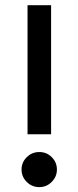

<svg xmlns="http://www.w3.org/2000/svg" viewBox="-20 -727 309 756"><path d="M88.4 -198.2V-706.5H181.2V-198.2ZM134.8 9.8Q106 9.8 85.4 -10.5Q64.9 -30.8 64.9 -59.6Q64.9 -87.9 85.4 -108.2Q106 -128.4 134.8 -128.4Q163.6 -128.4 183.8 -108.2Q204.1 -87.9 204.1 -59.6Q204.1 -31.2 183.6 -10.7Q163.1 9.8 134.8 9.8Z"/></svg>

Font: Basically A Sans Serif Medium
Style: Regular
Weight: 500
Designer: Hyung-Suk Kim
Foundry: Mental Design
Version: 1.000